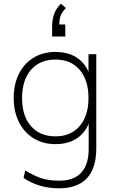

<svg xmlns="http://www.w3.org/2000/svg" viewBox="-20 -792 627 1035"><path d="M299 223Q188 223 107 167L116 127Q164 156 204 169Q244 182 301 182Q378 182 418 138.5Q458 95 458 12V-135L469 -159Q457 -112 431.5 -80Q406 -48 367.5 -31.5Q329 -15 279 -15Q212 -15 161 -46.5Q110 -78 82 -134Q54 -190 54 -264Q54 -338 82 -394Q110 -450 161 -481Q212 -512 279 -512Q354 -512 402.5 -475.5Q451 -439 469 -370L457 -392V-500H499V7Q499 115 448.5 169Q398 223 299 223ZM279 -57Q362 -57 409.5 -112.5Q457 -168 457 -264Q457 -360 409.5 -415.5Q362 -471 279 -471Q196 -471 147.5 -416Q99 -361 99 -264Q99 -166 147.5 -111.5Q196 -57 279 -57ZM261 -595V-649Q261 -683 270.5 -713Q280 -743 308 -772L335 -749Q311 -723 305 -701Q299 -679 299 -653L281 -660H332V-595Z"/></svg>

Font: Muli ExtraLight
Style: Regular
Weight: 250
Designer: Vernon Adams
Foundry: Vernon Adams
Version: Version 2.100; ttfautohint (v1.8.1.43-b0c9)